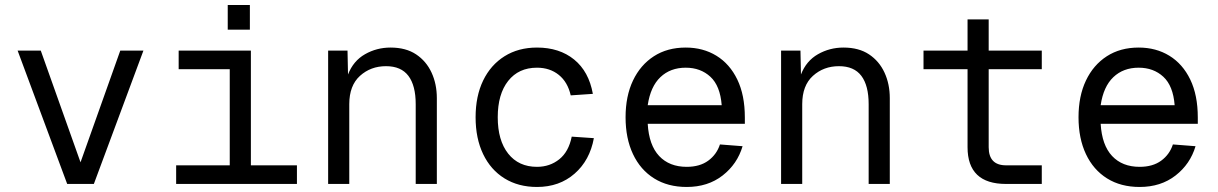

<svg xmlns="http://www.w3.org/2000/svg" viewBox="-20 -731 4840 763"><path d="M247 0 50 -530H142L300 -86L458 -530H550L353 0Z M680 0V-74H893V-456H690V-530H977V-74H1160V0ZM885 -613V-711H973V-613Z M1284 0V-530H1361L1363 -435Q1384 -489 1430.5 -515.5Q1477 -542 1532 -542Q1593 -542 1633.5 -515Q1674 -488 1695 -442.5Q1716 -397 1716 -341V0H1632V-317Q1632 -391 1603 -429.5Q1574 -468 1514 -468Q1453 -468 1410.5 -429.5Q1368 -391 1368 -317V0Z M2114 12Q2040 12 1985 -22Q1930 -56 1900 -118.5Q1870 -181 1870 -265Q1870 -349 1900 -411Q1930 -473 1985 -507.5Q2040 -542 2114 -542Q2203 -542 2261.5 -494.5Q2320 -447 2336 -358L2248 -352Q2236 -405 2200.5 -433.5Q2165 -462 2114 -462Q2041 -462 1999.5 -409.5Q1958 -357 1958 -265Q1958 -173 1999.5 -120.5Q2041 -68 2114 -68Q2165 -68 2202.5 -98Q2240 -128 2252 -188L2340 -182Q2324 -94 2263.5 -41Q2203 12 2114 12Z M2709 12Q2634 12 2579.5 -22Q2525 -56 2495.5 -118.5Q2466 -181 2466 -265Q2466 -349 2495.5 -411Q2525 -473 2578.5 -507.5Q2632 -542 2705 -542Q2774 -542 2827 -509.5Q2880 -477 2910 -415Q2940 -353 2940 -264V-239H2554Q2559 -154 2599.5 -111Q2640 -68 2709 -68Q2761 -68 2794.5 -92.5Q2828 -117 2841 -157L2931 -150Q2910 -79 2851.5 -33.5Q2793 12 2709 12ZM2554 -313H2848Q2842 -390 2803 -426Q2764 -462 2705 -462Q2644 -462 2604.5 -424.5Q2565 -387 2554 -313Z M3084 0V-530H3161L3163 -435Q3184 -489 3230.5 -515.5Q3277 -542 3332 -542Q3393 -542 3433.5 -515Q3474 -488 3495 -442.5Q3516 -397 3516 -341V0H3432V-317Q3432 -391 3403 -429.5Q3374 -468 3314 -468Q3253 -468 3210.5 -429.5Q3168 -391 3168 -317V0Z M3978 0Q3825 0 3825 -146V-456H3650V-530H3825V-654H3909V-530H4120V-456H3909V-146Q3909 -74 3978 -74H4120V0Z M4509 12Q4434 12 4379.5 -22Q4325 -56 4295.5 -118.5Q4266 -181 4266 -265Q4266 -349 4295.5 -411Q4325 -473 4378.5 -507.5Q4432 -542 4505 -542Q4574 -542 4627 -509.5Q4680 -477 4710 -415Q4740 -353 4740 -264V-239H4354Q4359 -154 4399.5 -111Q4440 -68 4509 -68Q4561 -68 4594.5 -92.5Q4628 -117 4641 -157L4731 -150Q4710 -79 4651.5 -33.5Q4593 12 4509 12ZM4354 -313H4648Q4642 -390 4603 -426Q4564 -462 4505 -462Q4444 -462 4404.5 -424.5Q4365 -387 4354 -313Z"/></svg>

Font: Geist Mono
Style: Regular
Weight: 400
Monospace: yes
Designer: Basement.studio, Andrés Briganti, Mateo Zaragoza
Foundry: Basement.studio, Vercel, Andrés Briganti, Guido Ferreyra, Mateo Zaragoza
Version: Version 1.500; ttfautohint (v1.8.4.7-5d5b)